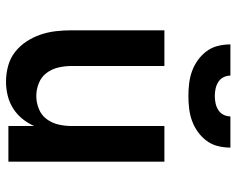

<svg xmlns="http://www.w3.org/2000/svg" viewBox="-94 -686 788 640"><g transform="rotate(90 300.0 -366.0)"><path d="M252 8Q226 8 200 1Q174 -6 153.5 -22Q133 -38 118.5 -60Q104 -82 95.5 -107Q87 -132 84 -158Q81 -184 81 -210V-520H200V-210Q200 -188 205 -166.5Q210 -145 223 -127.5Q236 -110 257 -101.5Q278 -93 300 -93Q322 -93 343 -101.5Q364 -110 377 -127.5Q390 -145 395 -166.5Q400 -188 400 -210V-520H519V0H400V-86Q391 -65 376 -46.5Q361 -28 341 -15.5Q321 -3 298 2.5Q275 8 252 8ZM300 -600Q279 -600 258 -602.5Q237 -605 217.5 -612Q198 -619 180.5 -631.5Q163 -644 150.5 -661Q138 -678 133 -698.5Q128 -719 128 -740H232Q232 -728 237.5 -717Q243 -706 253.5 -699.5Q264 -693 276 -690.5Q288 -688 300 -688Q312 -688 324 -690.5Q336 -693 346.5 -699.5Q357 -706 362.5 -717Q368 -728 368 -740H472Q472 -719 467 -698.5Q462 -678 449.5 -661Q437 -644 419.5 -631.5Q402 -619 382.5 -612Q363 -605 342 -602.5Q321 -600 300 -600Z"/></g></svg>

Font: Iosevka Custom Extended
Style: Bold
Weight: 700
Width: 7
Monospace: yes
Designer: Belleve Invis
Foundry: Belleve Invis
Version: Version 11.2.4; ttfautohint (v1.8.4)